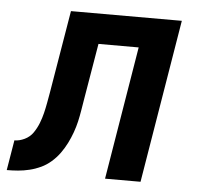

<svg xmlns="http://www.w3.org/2000/svg" viewBox="-84 -564 628 609"><g transform="rotate(5 229.5 -260.0)"><path d="M-41 0 -25 -96Q-9 -96 7.5 -104Q24 -112 34 -126.5Q44 -141 50.5 -157.5Q57 -174 61 -190.5Q65 -207 68 -223.5Q71 -240 74 -257L118 -520H471L385 0H272L342 -424H214L184 -246Q181 -228 178 -209.5Q175 -191 171 -173.5Q167 -156 160.5 -138Q154 -120 145.5 -103Q137 -86 125.5 -70Q114 -54 99 -41Q84 -28 67 -20Q50 -12 31.5 -7.5Q13 -3 -5 -1.5Q-23 0 -41 0Z"/></g></svg>

Font: Iosevka Term Curly Oblique
Style: Bold
Weight: 700
Italic angle: -9°
Designer: Belleve Invis
Foundry: Belleve Invis
Version: Version 32.3.0